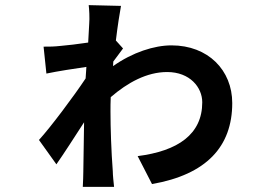

<svg xmlns="http://www.w3.org/2000/svg" viewBox="-20 -678 1040 749"><path d="M328 -585C327 -569 326 -543 324 -512C284 -506 242 -501 217 -499C190 -496 175 -496 150 -496L161 -391C203 -400 275 -411 317 -417C316 -401 315 -386 314 -372C269 -304 177 -181 132 -132L200 -37C228 -77 272 -145 308 -201C307 -126 306 -54 305 -8C305 4 304 33 303 51H425C423 33 420 4 420 -10C414 -88 411 -179 411 -243C411 -261 411 -280 412 -299C478 -356 553 -397 632 -397C721 -397 769 -337 769 -279C769 -154 674 -89 517 -69L573 40C785 3 886 -106 886 -276C886 -404 792 -501 649 -501C582 -501 497 -474 421 -420C421 -426 422 -432 422 -438C436 -457 451 -477 460 -489L432 -520C439 -578 447 -628 452 -655L326 -658C328 -644 330 -607 328 -585Z"/></svg>

Font: Source Han Sans CN
Style: Bold
Weight: 700
Designer: Ryoko NISHIZUKA 西塚涼子 (kana, bopomofo & ideographs); Paul D. Hunt (Latin, Greek & Cyrillic); Sandoll Communications 산돌커뮤니
Foundry: Adobe
Version: Version 2.001;hotconv 1.0.107;makeotfexe 2.5.65593